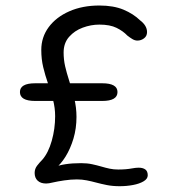

<svg xmlns="http://www.w3.org/2000/svg" viewBox="-20 -646 659 679"><path d="M403 12.5Q378.5 12.5 358.2 8.5Q338 4.5 319.5 -0.5Q303 -5 286.5 -8.2Q270 -11.5 252 -11.5Q230.5 -11.5 207 -8Q183.5 -4.5 166 -0.5Q152.5 3 143 3Q124 3 113.2 -7Q102.5 -17 102.5 -34.5Q102.5 -49 111.5 -60.5Q120.5 -72 129.5 -81Q151 -105.5 163 -148Q175 -190.5 175 -235Q175 -264.5 167.5 -293Q160 -321.5 150 -350Q139.5 -380.5 132.8 -408.5Q126 -436.5 126 -469.5Q126 -514.5 152.2 -550Q178.5 -585.5 225 -606Q271.5 -626.5 331.5 -626.5Q381.5 -626.5 416.8 -611.8Q452 -597 475.5 -574Q487 -565.5 493.5 -555Q500 -544.5 500 -532.5Q500 -518.5 489.5 -510.5Q479 -502.5 466 -502.5Q457 -502.5 448.2 -507.8Q439.5 -513 430 -520.5Q415.5 -536 392.2 -547.5Q369 -559 331.5 -559Q301.5 -559 272.5 -548.2Q243.5 -537.5 224.2 -515.5Q205 -493.5 205 -460.5Q205 -435.5 210.2 -412.2Q215.5 -389 224.5 -361Q234.5 -331 242.5 -298.5Q250.5 -266 250.5 -232.5Q250.5 -192 239.8 -156Q229 -120 211.8 -92.2Q194.5 -64.5 174 -48.5L169 -54Q187 -61.5 211.2 -65.2Q235.5 -69 267 -69Q288.5 -69 305.8 -65.2Q323 -61.5 338.5 -57Q353.5 -52.5 367.8 -49.5Q382 -46.5 398 -46.5Q412 -46.5 424.2 -47.5Q436.5 -48.5 447 -50.5Q460 -53 470.5 -53Q485 -53 493.8 -46.8Q502.5 -40.5 502.5 -26Q502.5 -13.5 487.8 -4.8Q473 4 450.5 8.2Q428 12.5 403 12.5ZM104.5 -289Q50.5 -289 50.5 -320.5Q50.5 -351.5 104.5 -351.5H341.5Q395.5 -351.5 395.5 -320.5Q395.5 -289 341.5 -289Z"/></svg>

Font: Sono ExtraLight Monospace
Style: Regular
Weight: 400
Version: Version 2.112